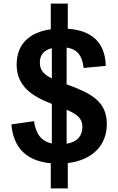

<svg xmlns="http://www.w3.org/2000/svg" viewBox="-20 -901 660 1072"><path d="M447 -521.5 570.5 -533.5C567.5 -668.5 486.5 -732 358.5 -740.5V-881H263.5V-737.5C141.5 -720.5 73 -652 73 -540.5C73 -419 160 -363 269.5 -321V-100C210 -112.5 180 -153.5 170 -224.5L43.5 -206.5C55 -72 132 -1.5 263.5 10.5V151H358.5V9.5C493 -6.5 576.5 -87 576.5 -209C576.5 -336 485.5 -382 352 -430V-635.5C408.5 -627 439 -594 447 -521.5ZM202.5 -551.5C202.5 -593 224 -621 269.5 -632V-463C226 -484.5 202.5 -508 202.5 -551.5ZM352 -98.5V-288.5C413 -262 440 -238.5 440 -192.5C440 -144.5 414 -108.5 352 -98.5Z"/></svg>

Font: Monaspace Neon SemiBold
Style: Regular
Weight: 600
Designer: Riley Cran & the Lettermatic Team
Foundry: Lettermatic
Version: Version 1.200 (Monaspace Neon)